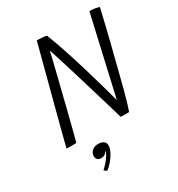

<svg xmlns="http://www.w3.org/2000/svg" viewBox="-202 -765 1046 1130"><g transform="rotate(-30 320.5 -200.0)"><path d="M119 2.5Q110.5 3 97.8 3.2Q85 3.5 72.8 3.2Q60.5 3 52.5 2.5Q55 -8.5 65.2 -48.5Q75.5 -88.5 90.5 -146.2Q105.5 -204 122.8 -269.8Q140 -335.5 156.8 -399Q173.5 -462.5 186.5 -512.5Q194 -540 200.2 -564.2Q206.5 -588.5 211.5 -607Q216.5 -625.5 219 -636.5Q225.5 -636.5 234.5 -636Q243.5 -635.5 253.5 -634.8Q263.5 -634 272 -633Q280.5 -632 285 -630.5Q309.5 -568.5 333.5 -496Q357.5 -423.5 379.5 -350.2Q401.5 -277 420 -211.2Q438.5 -145.5 451.5 -96.5L573.5 -631Q582.5 -631 592 -630.2Q601.5 -629.5 610.2 -628Q619 -626.5 626.5 -624.8Q634 -623 639 -620.5Q631.5 -587.5 620.2 -540.2Q609 -493 595.5 -438Q582 -383 567.5 -326.5Q553 -270 540 -217.8Q527 -165.5 516 -124.5Q510 -102 504.2 -81.5Q498.5 -61 493.5 -44.2Q488.5 -27.5 484.5 -16Q480.5 -4.5 478.5 0.5Q470 1 462.8 1Q455.5 1 449 1Q441.5 1 434.5 1Q427.5 1 421.5 0Q417 -16.5 405.2 -56.5Q393.5 -96.5 377.2 -150.8Q361 -205 343 -265Q325 -325 307.8 -381.2Q290.5 -437.5 276.8 -481.2Q263 -525 255.5 -547Q252.5 -531.5 242.5 -489.8Q232.5 -448 218.5 -391.8Q204.5 -335.5 189.2 -274Q174 -212.5 159.8 -155.5Q145.5 -98.5 134.5 -56.5Q123.5 -14.5 119 2.5ZM194.5 236Q192 234 186 230Q180 226 177 221.5Q188.5 211.5 204 194.5Q219.5 177.5 231 159.2Q242.5 141 242.5 129.5Q243 127 242.5 126Q239.5 136 229.8 144.8Q220 153.5 202.5 153.5Q184.5 153.5 176.5 144.5Q168.5 135.5 168.5 121Q168.5 101 184.5 86.2Q200.5 71.5 226.5 71.5Q248.5 71.5 262.2 81.2Q276 91 276 109Q276 129.5 263.5 153.8Q251 178 232.2 200Q213.5 222 194.5 236Z"/></g></svg>

Font: Grandstander Thin ExtraLight
Style: Italic
Weight: 250
Italic angle: -15°
Version: Version 1.200